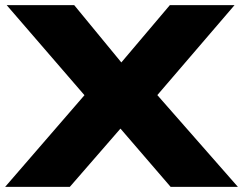

<svg xmlns="http://www.w3.org/2000/svg" viewBox="-33 -725 943 745"><path d="M-13 0 334 -401 335 -309 -7 -705H255L459 -457H416L626 -705H877L538 -310V-401L890 0H629L412 -252H457L238 0Z"/></svg>

Font: Nunito Sans 10pt Expanded Black
Style: Regular
Weight: 900
Width: 7
Designer: Vernon Adams
Foundry: Vernon Adams
Version: Version 3.101;gftools[0.9.27]